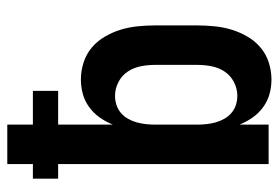

<svg xmlns="http://www.w3.org/2000/svg" viewBox="-142 -634 783 540"><g transform="rotate(-90 250.0 -363.5)"><path d="M297 8Q276 8 256 2.5Q236 -3 219 -15.5Q202 -28 190 -45Q178 -62 170 -82V0H59V-592H18V-663H59V-735H170V-663H265V-592H170V-438Q178 -458 190 -475Q202 -492 219 -504.5Q236 -517 256 -522.5Q276 -528 297 -528Q321 -528 344.5 -520.5Q368 -513 386.5 -497.5Q405 -482 417.5 -460.5Q430 -439 437 -416Q444 -393 446.5 -368.5Q449 -344 449 -320V-200Q449 -176 446.5 -151.5Q444 -127 437 -104Q430 -81 417.5 -59.5Q405 -38 386.5 -22.5Q368 -7 344.5 0.5Q321 8 297 8ZM251 -88Q271 -88 289.5 -97.5Q308 -107 319 -123.5Q330 -140 334 -160Q338 -180 338 -200V-320Q338 -340 334 -360Q330 -380 319 -396.5Q308 -413 289.5 -422.5Q271 -432 251 -432Q238 -432 225.5 -428Q213 -424 203 -415.5Q193 -407 186.5 -395.5Q180 -384 176.5 -371.5Q173 -359 171.5 -346Q170 -333 170 -320V-200Q170 -187 171.5 -174Q173 -161 176.5 -148.5Q180 -136 186.5 -124.5Q193 -113 203 -104.5Q213 -96 225.5 -92Q238 -88 251 -88Z"/></g></svg>

Font: Iosevka Curly
Style: Bold
Weight: 700
Monospace: yes
Designer: Belleve Invis
Foundry: Belleve Invis
Version: Version 22.1.2; ttfautohint (v1.8.4)